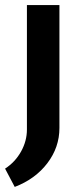

<svg xmlns="http://www.w3.org/2000/svg" viewBox="-34 -506 326 756"><path d="M24 230 -14 158Q26 132 49 90.5Q72 49 72 4V-486H200V-2Q200 74 152.5 136.5Q105 199 24 230Z"/></svg>

Font: Cantarell
Style: Bold
Weight: 700
Designer: Dave Crossland, Nikolaus Waxweiler, Florian Fecher, Jacques Le Bailly, Eben Sorkin, Alexei Vanyashin, Alexios Zavras, Em
Version: Version 0.303